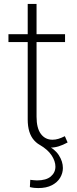

<svg xmlns="http://www.w3.org/2000/svg" viewBox="-20 -743 392 977"><path d="M132 209 134 172Q144 173 152 174Q160 175 168 175Q215 175 238.5 155Q262 135 262 105Q262 77 242.5 47.5Q223 18 182 -6H215Q259 15 279.5 47Q300 79 300 112Q300 138 286 161.5Q272 185 244 199.5Q216 214 175 214Q165 214 154.5 213Q144 212 132 209ZM238 8Q187 8 154 -28.5Q121 -65 121 -135V-723H166V-149Q166 -91 188 -61.5Q210 -32 247 -32Q262 -32 277 -36.5Q292 -41 310 -50L324 -18Q300 -5 279 1.5Q258 8 238 8ZM23 -529V-569H311V-529Z"/></svg>

Font: Yaldevi ExtraLight
Style: Regular
Weight: 200
Designer: Sol Matas, Rajitha Manaperi, Kosala Senevirathne
Foundry: Mooniak
Version: Version 1.100